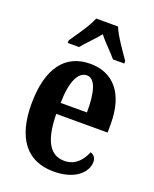

<svg xmlns="http://www.w3.org/2000/svg" viewBox="-144 -848 757 941"><g transform="rotate(20 234.5 -378.0)"><path d="M102 -619V-606H161C183 -634 224 -673 249 -705C273 -673 315 -634 338 -606H397V-619C371 -657 324 -721 306 -766H192C175 -721 127 -657 102 -619ZM251 10C371 10 420 -52 420 -101C420 -123 407 -136 391 -141C372 -95 339 -57 283 -57C209 -57 170 -120 168 -260H436V-306C436 -464 362 -548 242 -548C112 -548 37 -452 37 -264C37 -90 109 10 251 10ZM307 -318H170C171 -428 200 -489 245 -489C290 -489 308 -422 307 -318Z"/></g></svg>

Font: Noto Serif Bengali ExtraCondensed
Style: Regular
Weight: 400
Width: 2
Designer: Juan Bruce, Universal Thirst, Indian Type Foundry and the Monotype Design Team.
Foundry: Monotype Imaging Inc.
Version: Version 2.003